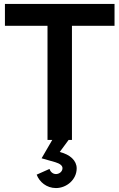

<svg xmlns="http://www.w3.org/2000/svg" viewBox="-20 -710 606 974"><path d="M345 0V-579H561V-690H5V-579H221V0H245L191 93L261 113C284 120 297 130 297 143C297 161 280 173 264 173C247 173 235 160 231 147L166 176C180 213 216 244 264 244C318 244 369 201 369 144C369 105 336 74 283 61L328 0Z"/></svg>

Font: FREAK Grotesk
Style: Bold
Weight: 700
Designer: La Scuola Open Source
Foundry: La Scuola Open Source
Version: Version 1.000;PS 1.0;hotconv 1.0.72;makeotf.lib2.5.5900